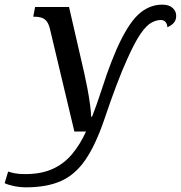

<svg xmlns="http://www.w3.org/2000/svg" viewBox="-132 -566 778 826"><path d="M-22 240Q-45 240 -70 235Q-95 230 -112 222L-97 172Q-86 176 -68.5 179.5Q-51 183 -24 183Q46 183 95 160.5Q144 138 178.5 96.5Q213 55 238 0H188L83 -441Q76 -471 61 -482.5Q46 -494 17 -494H11L19 -536H165L231 -249Q237 -223 244 -186Q251 -149 255.5 -115Q260 -81 260 -64H264Q284 -115 298 -158.5Q312 -202 328 -248Q344 -294 369 -353Q417 -461 463 -503.5Q509 -546 566 -546Q595 -546 610.5 -532Q626 -518 626 -498Q626 -478 614 -466Q602 -454 588 -449Q587 -465 579 -472.5Q571 -480 560 -480Q541 -480 519.5 -468.5Q498 -457 473 -421Q448 -385 415 -311Q394 -265 369.5 -200.5Q345 -136 316 -50Q279 58 235.5 121.5Q192 185 131 212.5Q70 240 -22 240Z"/></svg>

Font: NotoSerif-Italic
Style: Regular
Weight: 400
Italic angle: -12°
Designer: Monotype Design Team
Foundry: Monotype Imaging Inc.
Version: Version 2.007; ttfautohint (v1.8) -l 8 -r 50 -G 200 -x 14 -D